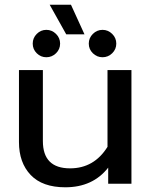

<svg xmlns="http://www.w3.org/2000/svg" viewBox="-20 -776 640 811"><path d="M259.8 -630.9 189.9 -755.9H279.8L336.9 -630.9ZM216.6 -551Q199.2 -534.2 175.8 -534.2Q152.3 -534.2 135.3 -551Q118.2 -567.9 118.2 -591.8Q118.2 -615.7 135.3 -632.8Q152.3 -649.9 175.8 -649.9Q199.2 -649.9 216.6 -632.8Q233.9 -615.7 233.9 -591.8Q233.9 -567.9 216.6 -551ZM453.9 -551Q436.5 -534.2 413.1 -534.2Q389.6 -534.2 372.3 -551Q355 -567.9 355 -591.8Q355 -615.7 372.3 -632.8Q389.6 -649.9 413.1 -649.9Q436.5 -649.9 453.9 -632.8Q471.2 -615.7 471.2 -591.8Q471.2 -567.9 453.9 -551ZM255.9 15.1Q159.2 15.1 109.6 -36.9Q60.1 -88.9 60.1 -175.8V-480H161.1V-180.2Q161.1 -64.9 275.9 -64.9Q377.4 -64.9 434.1 -155.8V-480H535.2V0H437V-67.9Q372.1 15.1 255.9 15.1Z"/></svg>

Font: Prompt
Style: Regular
Weight: 400
Designer: Katatrad Team
Foundry: CadsonDemak
Version: Version 1.000;PS 001.000;hotconv 1.0.88;makeotf.lib2.5.64775